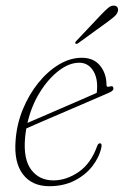

<svg xmlns="http://www.w3.org/2000/svg" viewBox="-20 -650 437 678"><path d="M338 -129.5Q330.5 -94.5 306.2 -63.2Q282 -32 243.2 -12.2Q204.5 7.5 154 7.5Q93 7.5 61 -34.5Q29 -76.5 35 -153Q39 -211 60.5 -263.5Q82 -316 115.2 -357.2Q148.5 -398.5 188.2 -422.2Q228 -446 269 -446Q311 -446 333.5 -418Q356 -390 356 -350.5Q356 -340.5 367.5 -344.5Q379.5 -348.5 380.5 -338.5Q382 -330.5 367 -323.5Q343 -313 301.8 -295.2Q260.5 -277.5 214.8 -257.8Q169 -238 130.2 -221.5Q91.5 -205 73 -196.5Q70 -180 68.5 -163Q62 -87.5 90.5 -50.2Q119 -13 168.5 -13Q214.5 -13 257.8 -42.8Q301 -72.5 323 -134Q326.5 -144 332.5 -144Q341 -144 338 -129.5ZM259.5 -428.5Q224.5 -428.5 187.8 -400.5Q151 -372.5 121 -324.5Q91 -276.5 77 -216Q95.5 -224 126.2 -237.2Q157 -250.5 192.8 -266Q228.5 -281.5 262.5 -296.2Q296.5 -311 321.5 -322Q323 -330 323 -345Q323 -381.5 305.8 -405Q288.5 -428.5 259.5 -428.5ZM335 -596Q351 -613 362 -622.2Q373 -631.5 384.5 -630Q392.5 -629 395.5 -622.5Q398.5 -616 395.5 -608Q392.5 -599 382.5 -590.5Q372.5 -582 359.5 -572.5L256 -497.5Q250 -493 246.5 -496.5Q243.5 -499.5 250.5 -506.5Z"/></svg>

Font: Fraunces 72pt Soft Thin
Style: Italic
Weight: 100
Italic angle: -16°
Version: Version 1.000;[0bf87f6ff]